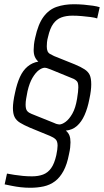

<svg xmlns="http://www.w3.org/2000/svg" viewBox="-20 -716 491 907"><path d="M123 171Q100 171 78 168.5Q56 166 36.5 162Q17 158 2 155L13 104Q29 107 48 110Q67 113 88 115Q109 117 131 117Q161 117 183.5 108.5Q206 100 221.5 78.5Q237 57 246 17Q249 2 250.5 -9Q252 -20 252 -28Q252 -49 242.5 -58Q233 -67 216 -74L121 -113Q93 -125 75 -136Q57 -147 49 -163Q41 -179 41 -206Q41 -219 43.5 -237.5Q46 -256 51 -278Q60 -321 74 -352Q88 -383 110 -401.5Q132 -420 161 -425Q150 -435 144.5 -448Q139 -461 139 -480Q139 -491 140.5 -505.5Q142 -520 146 -537Q160 -602 185.5 -636.5Q211 -671 247.5 -683.5Q284 -696 329 -696Q352 -696 375.5 -694Q399 -692 419 -689Q439 -686 451 -682L439 -629Q427 -633 408 -635.5Q389 -638 366.5 -640Q344 -642 322 -642Q292 -642 269.5 -633.5Q247 -625 231.5 -603.5Q216 -582 207 -542Q203 -528 202 -516.5Q201 -505 201 -497Q201 -483 204.5 -474.5Q208 -466 216.5 -461Q225 -456 236 -451L333 -412Q362 -400 379.5 -388.5Q397 -377 404 -361.5Q411 -346 411 -317Q411 -304 409 -287Q407 -270 402 -247Q394 -205 379.5 -172.5Q365 -140 343.5 -121Q322 -102 291 -99Q303 -89 308 -76Q313 -63 313 -44Q313 -33 311.5 -19Q310 -5 306 12Q297 60 280 91.5Q263 123 239.5 140.5Q216 158 186.5 164.5Q157 171 123 171ZM260 -128Q273 -128 290 -140.5Q307 -153 322 -179.5Q337 -206 344 -249Q347 -269 348.5 -281Q350 -293 350 -303Q350 -325 343.5 -332Q337 -339 329 -343L219 -388Q207 -393 201 -394.5Q195 -396 192 -396Q179 -396 163.5 -384.5Q148 -373 133.5 -348.5Q119 -324 110 -285Q106 -264 103.5 -249.5Q101 -235 101 -222Q101 -200 108.5 -191.5Q116 -183 129 -178L236 -135Q246 -130 251.5 -129.5Q257 -129 260 -128Z"/></svg>

Font: Saira Condensed Light
Style: Italic
Weight: 300
Width: 3
Italic angle: -12°
Designer: Hector Gatti with collaboration of the Omnibus-Type team
Foundry: Omnibus-Type
Version: Version 1.101